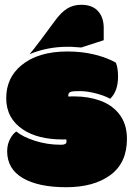

<svg xmlns="http://www.w3.org/2000/svg" viewBox="-20 -764 549 799"><path d="M276.9 -382.8Q264.2 -378.9 264.2 -367.7V-365.2Q264.2 -362.8 264.6 -362.3Q270 -362.8 278.8 -362.8H290.5Q346.2 -362.8 394.8 -345.9Q443.4 -329.1 474.1 -292Q508.3 -250 508.3 -186Q508.3 -86.4 439.5 -35.6Q370.6 15.1 255.4 15.1Q140.1 15.1 75 -22.9Q9.8 -61 9.8 -134.8Q9.8 -162.1 21.5 -184.8Q33.2 -207.5 47.9 -216.8Q74.7 -194.3 125.7 -178Q176.8 -161.6 233.9 -161.6Q256.8 -161.6 256.8 -174.3Q256.8 -180.2 255.4 -184.1Q252 -183.6 247.1 -183.6H241.7Q138.2 -183.6 76.2 -224.6Q5.9 -271 5.9 -355.5Q5.9 -439.9 68.8 -492.2Q138.7 -549.8 260.7 -549.8Q320.8 -549.8 372.8 -537.1Q424.8 -524.4 461.9 -503.4Q471.2 -483.4 471.2 -444.3Q471.2 -384.8 438.5 -353Q413.6 -366.7 377.7 -375.7Q341.8 -384.8 313 -384.8Q284.2 -384.8 276.9 -382.8ZM274.9 -569.3H260.7Q176.8 -569.3 103 -538.6Q113.3 -549.8 147.7 -595.2Q182.1 -640.6 207.8 -676.3Q233.4 -711.9 259 -728Q284.7 -744.1 318.4 -744.1Q367.7 -744.1 391.6 -713.4Q411.6 -688 411.6 -647.9V-596.7L318.4 -566.4Q277.3 -569.3 274.9 -569.3Z"/></svg>

Font: Modak
Style: Regular
Weight: 400
Version: Version 1.036;PS Version 1.000;hotconv 1.0.79;makeotf.lib2.5